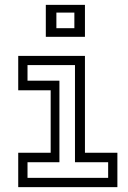

<svg xmlns="http://www.w3.org/2000/svg" viewBox="-20 -770 526 790"><path d="M168.5 -618.5V-750H329.5V-618.5ZM212 -654H286V-718.2H212ZM55 0V-141.5H188.5V-398.5H55V-540H329.5V-141.5H463V0ZM93.2 -38.2H425V-102.5H288.5V-502.2H93.2V-438H224.5V-102.5H93.2Z"/></svg>

Font: Tourney Thin
Style: Regular
Weight: 100
Designer: Tyler Finck
Foundry: Etcetera Type Co
Version: Version 1.015